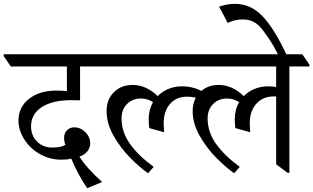

<svg xmlns="http://www.w3.org/2000/svg" viewBox="-62 -909 1656 1015"><path d="M102.1 -241.2Q102.1 -192.4 133.8 -160.6Q165.5 -128.9 215.3 -128.9Q260.7 -128.9 283.7 -143.1Q276.9 -160.6 276.9 -182.1Q276.9 -204.6 292 -220.2Q307.1 -235.8 330.6 -235.8Q363.8 -235.8 389.4 -210.2Q415 -184.6 415 -150.4Q415 -130.4 401.6 -111.3Q388.2 -92.3 357.9 -80.6Q395.5 -21 478 53.2L398.9 85.9Q347.2 9.3 314.9 -70.3Q295.9 -64.9 260.7 -64.9Q203.1 -64.9 151.1 -93.3Q99.1 -121.6 67.4 -170.7Q35.6 -219.7 35.6 -272Q35.6 -342.3 91.1 -386.2Q146.5 -430.2 236.8 -430.2Q263.2 -430.2 291.5 -427.2V-557.6H-4.9L-42.5 -612.3V-622.1H449.2L486.8 -567.4V-557.6H361.3V-378.4L314.5 -379.4Q214.8 -379.4 158.4 -342.5Q102.1 -305.7 102.1 -241.2Z M941.9 -557.6H449.2L411.6 -612.3V-622.1H904.3L941.9 -567.4ZM1014.6 -420.9 996.6 -385.7Q961.9 -397.9 926.8 -397.9Q870.1 -397.9 836.7 -359.4Q803.2 -320.8 803.2 -257.3L805.7 -210L727.1 -231.9Q724.1 -256.3 724.1 -278.8Q724.1 -329.6 747.1 -369.1Q716.8 -388.2 683.6 -388.2Q638.2 -388.2 609.4 -359.1Q580.6 -330.1 580.6 -282.7Q580.6 -210.4 625.5 -147.7Q670.4 -85 750.5 -26.9L720.7 6.8Q675.3 -24.9 624.8 -76.4Q574.2 -127.9 537.8 -192.4Q501.5 -256.8 501.5 -320.8Q501.5 -383.3 540 -421.6Q578.6 -460 639.6 -460Q710.4 -460 771.5 -400.9Q795.9 -425.8 829.1 -439.2Q862.3 -452.6 898.9 -452.6Q965.8 -452.6 1014.6 -420.9Z M1573.7 -557.6H1467.8V4.9H1458.5L1397.9 -40.5V-398.9L1386.2 -399.4Q1327.6 -399.4 1293 -360.4Q1258.3 -321.3 1258.3 -257.3L1260.7 -210L1182.1 -231.9Q1179.2 -256.3 1179.2 -278.8Q1179.2 -329.6 1202.1 -369.1Q1171.9 -388.2 1138.7 -388.2Q1093.3 -388.2 1064.5 -359.1Q1035.6 -330.1 1035.6 -282.7Q1035.6 -210.4 1080.6 -147.7Q1125.5 -85 1205.6 -26.9L1175.8 6.8Q1130.4 -24.9 1079.8 -76.4Q1029.3 -127.9 992.9 -192.4Q956.5 -256.8 956.5 -320.8Q956.5 -383.3 995.1 -421.6Q1033.7 -460 1094.7 -460Q1165.5 -460 1226.6 -400.9Q1251 -425.8 1284.2 -439.2Q1317.4 -452.6 1354 -452.6Q1378.4 -452.6 1397.9 -449.2V-557.6H904.3L866.7 -612.3V-622.1H1536.1L1573.7 -567.4Z M1218.3 -806.2Q1182.1 -806.2 1141.6 -788.1L1096.2 -874Q1140.1 -888.7 1180.7 -888.7Q1262.2 -888.7 1324.7 -824.5Q1387.2 -760.3 1455.1 -614.7H1410.6Q1389.6 -659.7 1358.4 -706.3Q1327.1 -752.9 1308.1 -771.5Q1289.1 -790 1268.6 -798.1Q1248 -806.2 1218.3 -806.2Z"/></svg>

Font: Noto Serif Devanagari
Style: Regular
Weight: 400
Designer: Monotype Design Team
Foundry: Monotype Imaging Inc.
Version: Version 1.01